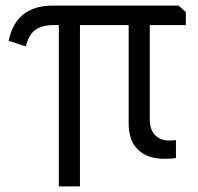

<svg xmlns="http://www.w3.org/2000/svg" viewBox="-20 -560 703 682"><path d="M189 -471H173Q128 -471 104.5 -453Q81 -435 72 -395L11 -415Q36 -540 168 -540H615L640 -517V-471H512V-136Q512 -99 531 -80Q550 -61 579 -61Q583 -61 591.5 -61Q600 -61 605 -63V1Q599 3 585 3.5Q571 4 563 4Q504 4 470.5 -28Q437 -60 437 -122V-471H264V102H189Z"/></svg>

Font: Encode Sans Condensed
Style: Regular
Weight: 400
Designer: Pablo Impallari, Andres Torresi
Foundry: Pablo Impallari, Andres Torresi
Version: Version 1.000; ttfautohint (v1.00) -l 8 -r 50 -G 200 -x 14 -